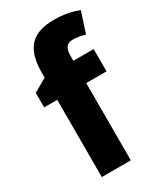

<svg xmlns="http://www.w3.org/2000/svg" viewBox="-192 -841 784 917"><g transform="rotate(-30 200.0 -382.5)"><path d="M360 -426V-549H248V-576C248 -616 261 -638 294 -638C321 -638 342 -633 363 -627L400 -741C360 -756 319 -765 266 -765C150 -765 89 -715 89 -574V-548L16 -506V-426H88V0H248V-426Z"/></g></svg>

Font: Noto Sans Sinhala UI SemiCondensed ExtraBold
Style: Regular
Weight: 800
Width: 4
Designer: Jelle Bosma - Monotype Design Team
Foundry: Monotype Imaging Inc.
Version: Version 2.006